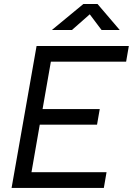

<svg xmlns="http://www.w3.org/2000/svg" viewBox="-20 -918 649 938"><path d="M36.6 0 158.7 -693.4H609.4L596.2 -616.7H228.5L188 -385.3H467.3L454.1 -309.1H174.3L133.8 -76.7H500.5L487.3 0ZM233.4 -771.5 387.2 -898.4H456.5L564.9 -771.5H476.1L418.5 -848.1L331.5 -771.5Z"/></svg>

Font: Cascadia Mono PL SemiLight
Style: Italic
Weight: 350
Italic angle: -10°
Monospace: yes
Designer: Aaron Bell
Foundry: Saja Typeworks
Version: Version 2404.023; ttfautohint (v1.8.4)